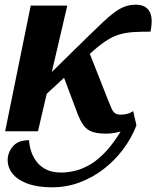

<svg xmlns="http://www.w3.org/2000/svg" viewBox="-20 -560 667 819"><path d="M202 239Q139 239 95.5 222.5Q52 206 31 177.5Q10 149 13 113Q17 82 39 60Q61 38 104 38Q105 59 112 82.5Q119 106 134.5 127.5Q150 149 176 162.5Q202 176 241 176Q269 176 300.5 168.5Q332 161 366 141Q400 121 435 82.5Q470 44 506 -18L562 -25Q541 29 505.5 76.5Q470 124 423 160.5Q376 197 320 218Q264 239 202 239ZM119 -104 137 -190 354 -403Q391 -439 418.5 -465Q446 -491 468.5 -507.5Q491 -524 512.5 -532Q534 -540 559 -540Q600 -540 617 -512.5Q634 -485 622 -425Q580 -425 548 -423Q516 -421 488 -412.5Q460 -404 430.5 -384.5Q401 -365 363 -330ZM2 0 111 -536H267L142 0ZM432 10Q397 10 374.5 2.5Q352 -5 337.5 -24Q323 -43 310 -77L242 -258L353 -356L443 -128Q450 -111 455.5 -98Q461 -85 469.5 -78Q478 -71 495 -71Q512 -71 525 -75Q538 -79 548 -86L562 -25Q546 -17 508.5 -3.5Q471 10 432 10Z"/></svg>

Font: Noto Serif
Style: Italic
Weight: 400
Italic angle: -12°
Designer: Monotype Design Team
Foundry: Monotype Imaging Inc.
Version: Version 2.013